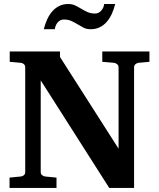

<svg xmlns="http://www.w3.org/2000/svg" viewBox="-20 -924 784 944"><path d="M661.1 -615.2Q652.8 -614.3 646 -608.4Q639.2 -602.5 639.2 -592.8V0H517.1L180.2 -528.8V-78.1Q180.2 -68.4 187 -62.7Q193.8 -57.1 202.1 -56.2L257.8 -50.8V0H26.9V-50.8L82 -56.2Q91.3 -57.1 97.7 -62.7Q104 -68.4 104 -78.1V-592.8Q104 -602.5 97.7 -608.4Q91.3 -614.3 82 -615.2L27.8 -620.1V-670.9H274.9V-644L563 -192.9V-592.8Q563 -602.5 555.9 -608.4Q548.8 -614.3 540 -615.2L482.9 -620.1V-670.9H714.8V-620.1ZM546.4 -904.3Q540 -878.4 529.8 -856Q519.5 -833.5 504.9 -816.7Q490.2 -799.8 470.5 -790Q450.7 -780.3 425.3 -780.3Q405.8 -780.3 391.1 -787.8Q376.5 -795.4 362.1 -804.2Q347.7 -813 331.5 -820.6Q315.4 -828.1 293.5 -828.1Q276.9 -828.1 264.4 -814.5Q252 -800.8 249.5 -780.3H195.3Q201.7 -806.2 211.9 -828.6Q222.2 -851.1 236.8 -867.9Q251.5 -884.8 271 -894.5Q290.5 -904.3 315.4 -904.3Q335 -904.3 350.1 -897Q365.2 -889.6 379.6 -880.9Q394 -872.1 410.2 -864.7Q426.3 -857.4 448.2 -857.4Q456.1 -857.4 463.6 -861.1Q471.2 -864.7 477.1 -871.1Q482.9 -877.4 487.1 -886Q491.2 -894.5 492.2 -904.3Z"/></svg>

Font: Charis SIL Am
Style: Bold
Weight: 700
Foundry: SIL International
Version: Version 5.000